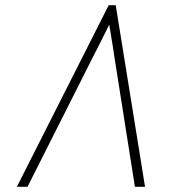

<svg xmlns="http://www.w3.org/2000/svg" viewBox="-20 -720 652 740"><path d="M45 0 399 -700H426L539 0H500L421 -500Q418 -520.5 414.8 -541.2Q411.5 -562 408 -583Q404.5 -604 401 -625Q385.5 -593.5 369.8 -562.2Q354 -531 338 -500L86 0Z"/></svg>

Font: Overpass Thin
Style: Italic
Weight: 250
Italic angle: -10°
Designer: Delve Withrington, Dave Bailey, Thomas Jockin
Foundry: Delve Fonts LLC
Version: Version 4.000